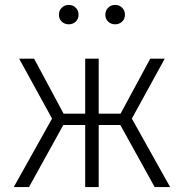

<svg xmlns="http://www.w3.org/2000/svg" viewBox="-20 -762 749 782"><path d="M517 -279 673 0H610L470 -253H382V0H327V-253H238L98 0H36L192 -279L58 -523H119L239 -299H327V-523H382V-299H471L592 -523H651ZM300 -702Q300 -685 288.5 -674Q277 -663 260 -663Q243 -663 231.5 -674Q220 -685 220 -702Q220 -719 231.5 -730.5Q243 -742 260 -742Q277 -742 288.5 -730.5Q300 -719 300 -702ZM489 -702Q489 -685 477.5 -674Q466 -663 449 -663Q432 -663 420.5 -674Q409 -685 409 -702Q409 -719 420.5 -730.5Q432 -742 449 -742Q466 -742 477.5 -730.5Q489 -719 489 -702Z"/></svg>

Font: Fira Sans Light
Style: Regular
Weight: 300
Designer: bBox Type GmbH & Carrois Corporate GbR & Edenspiekermann AG
Foundry: bBox Type GmbH & Carrois Corporate GbR & Edenspiekermann AG
Version: Version 4.301